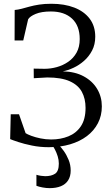

<svg xmlns="http://www.w3.org/2000/svg" viewBox="-20 -771 586 1020"><path d="M239 11Q192 11 149.5 2.2Q107 -6.5 76.2 -16.8Q45.5 -27 34 -32L37 -164H81L116 -63.5Q125 -57.5 146.2 -49.5Q167.5 -41.5 195.2 -35.8Q223 -30 252 -30Q302 -30 343.5 -46.8Q385 -63.5 409.8 -100.5Q434.5 -137.5 434.5 -198Q434.5 -246.5 415 -282.8Q395.5 -319 351 -339.2Q306.5 -359.5 231 -359.5L159.5 -355.5L159 -406.5L217 -405.5Q249 -405.5 281.8 -414.5Q314.5 -423.5 342.2 -442.5Q370 -461.5 386.8 -491.5Q403.5 -521.5 403.5 -563.5Q403.5 -634 362.8 -672Q322 -710 250.5 -710Q200.5 -710 169.8 -697.2Q139 -684.5 129.5 -668.5L103.5 -556H57.5L58 -718Q76 -719.5 95 -724.5Q114 -729.5 136.5 -735.8Q159 -742 187.5 -746.5Q216 -751 253 -751Q322 -751 374.5 -730.8Q427 -710.5 456.5 -671.5Q486 -632.5 486 -576Q486 -534.5 469.2 -502.5Q452.5 -470.5 426.2 -447.5Q400 -424.5 370.2 -410.8Q340.5 -397 313.5 -392Q379 -390.5 425.2 -365.2Q471.5 -340 496.2 -298.5Q521 -257 521 -206Q521 -156.5 500.2 -116.5Q479.5 -76.5 441.8 -48Q404 -19.5 352.2 -4.2Q300.5 11 239 11ZM243.5 228.5Q226 228.5 206 224.8Q186 221 173.5 216V157.5Q184 161 197.8 163Q211.5 165 220 165Q253 165 272.8 151.8Q292.5 138.5 292.5 98Q292.5 78.5 286.5 59.2Q280.5 40 272.2 24.2Q264 8.5 257.5 0H277H292.5Q304 10.5 318.8 31Q333.5 51.5 344.5 78.2Q355.5 105 355.5 135Q355.5 166 342 187Q328.5 208 303.5 218.2Q278.5 228.5 243.5 228.5Z"/></svg>

Font: Merriweather 60pt Light
Style: Regular
Weight: 300
Version: Version 2.100